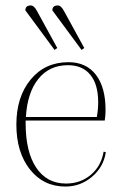

<svg xmlns="http://www.w3.org/2000/svg" viewBox="-20 -672 458 704"><path d="M279 -489 172 -634Q172 -652 192 -652Q204 -652 215 -631L289 -496ZM180 -489 73 -634Q73 -652 93 -652Q105 -652 116 -631L190 -496ZM220 12Q139 12 89.5 -51Q40 -114 40 -215Q40 -317 92.5 -380.5Q145 -444 231 -444Q296 -444 331.5 -398Q367 -352 367 -269Q367 -248 364 -230H74V-220Q74 -115 113 -57Q152 1 222 1Q275 1 313 -31Q351 -63 360 -116L368 -114Q360 -60 317.5 -24Q275 12 220 12ZM229 -433Q161 -433 120.5 -382.5Q80 -332 75 -243H335Q340 -270 340 -297Q340 -363 311 -398Q282 -433 229 -433Z"/></svg>

Font: Arapey Thin-Display
Style: Regular
Weight: 100
Designer: Eduardo Rodriguez Tunni
Foundry: Eduardo Rodriguez Tunni
Version: Version 4.000